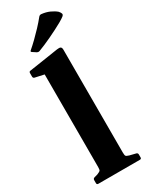

<svg xmlns="http://www.w3.org/2000/svg" viewBox="-249 -1021 832 1067"><g transform="rotate(-30 167.5 -487.5)"><path d="M81.8 0V-566.1H240.7V0ZM35.9 0Q26.3 0 26.3 -10V-28.8Q26.3 -38.8 35.7 -41.6L57.1 -47.6Q74.7 -54.7 78.2 -59.6Q81.8 -64.5 81.8 -81.4V-180H240.7V-83.3Q240.7 -65.1 244.2 -60.2Q247.7 -55.3 264 -50.4L303.7 -40.6Q312.7 -37.8 312.7 -28.4V-9.6Q312.7 0 302.7 0ZM81.8 -565.1V-715.8L101 -671.1L24.4 -688Q14.8 -690.2 14.8 -700.2V-722.8Q14.8 -732.9 24.8 -733.3L210.6 -761.6Q226.9 -764.1 233.8 -760.1Q240.7 -756 240.7 -741.8V-565.1ZM82.9 -818.7Q74.3 -823.7 81.3 -829.8Q103.5 -848.8 126.6 -871.3Q149.8 -893.9 172.9 -918.4Q196 -943 216.2 -968.1Q222.2 -975.7 232.2 -975.2Q261.9 -972.2 285.1 -961.6Q308.2 -951 323.5 -937.8Q333 -926.7 334.8 -919.3Q336.6 -912 327.9 -904.7Q319.2 -897.4 296.4 -884.3Q254.3 -860.9 207.4 -838.8Q160.6 -816.6 122.1 -802.2Q114.1 -799.2 104.9 -804.2Z"/></g></svg>

Font: Hahmlet
Style: Regular
Weight: 400
Designer: Minjoo Ham & Mark Frömberg
Foundry: hypertype
Version: Version 1.002